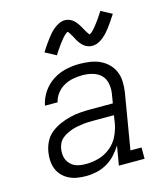

<svg xmlns="http://www.w3.org/2000/svg" viewBox="-114 -855 829 952"><g transform="rotate(-15 300.0 -379.0)"><path d="M211 8Q188 8 166 4.5Q144 1 124.5 -8.5Q105 -18 90 -33.5Q75 -49 67 -68.5Q59 -88 57.5 -111Q56 -134 60 -156Q64 -182 76.5 -207Q89 -232 111 -249.5Q133 -267 158.5 -278Q184 -289 210.5 -295.5Q237 -302 263 -304Q289 -306 315 -306H431L439 -354Q443 -380 438 -406Q433 -432 415.5 -449Q398 -466 373 -473Q348 -480 321 -480Q297 -480 273 -475.5Q249 -471 227 -459Q205 -447 189 -426.5Q173 -406 168 -382H103Q110 -418 131 -449.5Q152 -481 183.5 -501.5Q215 -522 250.5 -530Q286 -538 321 -538Q348 -538 375 -534Q402 -530 425 -519.5Q448 -509 466.5 -491Q485 -473 495 -449.5Q505 -426 506 -398.5Q507 -371 503 -344L455 -58H512V0H380L397 -99Q382 -75 362 -53.5Q342 -32 317 -18Q292 -4 265 2Q238 8 211 8ZM227 -50Q259 -50 292 -59.5Q325 -69 352 -91Q379 -113 394 -144Q409 -175 415 -208L421 -248H315Q301 -248 287 -247.5Q273 -247 259 -245Q245 -243 231 -240.5Q217 -238 203 -233Q189 -228 176 -221.5Q163 -215 151.5 -205Q140 -195 133.5 -181.5Q127 -168 125 -154Q123 -140 124 -125Q125 -110 131 -97.5Q137 -85 147 -75Q157 -65 169.5 -59.5Q182 -54 197 -52Q212 -50 227 -50ZM408 -608Q403 -608 398 -608.5Q393 -609 388.5 -610.5Q384 -612 379.5 -614Q375 -616 371 -618.5Q367 -621 363.5 -624Q360 -627 357 -630Q354 -633 351 -637Q348 -641 345 -645Q342 -649 339.5 -653Q337 -657 335 -661Q333 -665 331 -668.5Q329 -672 326.5 -677Q324 -682 321 -686.5Q318 -691 316 -694.5Q314 -698 311 -702Q308 -706 306 -707Q304 -706 299.5 -703Q295 -700 290.5 -695.5Q286 -691 283 -688Q280 -685 277.5 -682Q275 -679 272.5 -675.5Q270 -672 267 -668.5Q264 -665 260.5 -660.5Q257 -656 254 -651.5Q251 -647 247.5 -642Q244 -637 240 -631.5Q236 -626 232.5 -620Q229 -614 225 -608L169 -638Q180 -656 190.5 -671Q201 -686 210.5 -698.5Q220 -711 228.5 -721Q237 -731 250 -741.5Q263 -752 277.5 -759Q292 -766 307 -766Q317 -766 326.5 -763Q336 -760 344 -754.5Q352 -749 358 -742.5Q364 -736 369.5 -728Q375 -720 379 -713Q383 -706 388.5 -696Q394 -686 398.5 -679Q403 -672 408 -666Q411 -667 415.5 -670Q420 -673 424.5 -677.5Q429 -682 431.5 -685Q434 -688 437 -691Q440 -694 442.5 -697.5Q445 -701 448 -704.5Q451 -708 454 -712.5Q457 -717 460.5 -721.5Q464 -726 467.5 -731Q471 -736 474.5 -741.5Q478 -747 482 -753Q486 -759 490 -765L546 -735Q534 -717 524 -702Q514 -687 504.5 -674.5Q495 -662 486 -652Q477 -642 464.5 -631.5Q452 -621 437.5 -614.5Q423 -608 408 -608Z"/></g></svg>

Font: Iosevka Curly Slab LtExObl
Style: Regular
Weight: 300
Width: 7
Italic angle: -9°
Monospace: yes
Designer: Belleve Invis
Foundry: Belleve Invis
Version: Version 11.1.0; ttfautohint (v1.8.3)